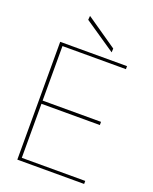

<svg xmlns="http://www.w3.org/2000/svg" viewBox="-162 -983 856 1072"><g transform="rotate(20 265.5 -446.5)"><path d="M76 0V-700H473V-682H96V-358H443V-339H96V-18H473V0ZM366 -743 181 -869 183 -893 367 -766Z"/></g></svg>

Font: DM Sans 18pt Thin
Style: Regular
Weight: 250
Designer: Colophon Foundry, Jonny Pinhorn
Foundry: Colophon Foundry
Version: Version 4.004;gftools[0.9.30]